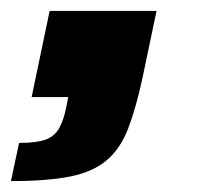

<svg xmlns="http://www.w3.org/2000/svg" viewBox="-39 -178 384 352"><path d="M-19 154 -4 84Q28 84 44.5 78Q61 72 69.5 57Q78 42 83 16L86 0H19L52 -158H248L222 -34Q210 21 196 57.5Q182 94 157 115.5Q132 137 90 145.5Q48 154 -19 154Z"/></svg>

Font: Saira Thin ExtraBold
Style: Italic
Weight: 800
Italic angle: -12°
Version: Version 1.101